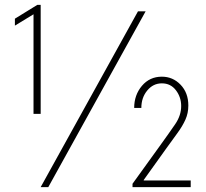

<svg xmlns="http://www.w3.org/2000/svg" viewBox="-20 -766 845 786"><path d="M117.2 -299.8V-722.7L126 -712.9L41 -661.1V-689.5L132.8 -746.1H146.5V-299.8ZM146.5 0 544.9 -719.7H576.2L177.7 0ZM522.5 0V-13.7L633.8 -168Q672.9 -222.2 697.3 -257.8Q721.7 -293.5 721.7 -332Q721.7 -368.2 700.2 -396.5Q678.7 -424.8 642.6 -424.8Q606.9 -424.8 582.8 -395.5Q558.6 -366.2 558.6 -324.2H529.3Q529.3 -377 561 -414.6Q592.8 -452.1 642.6 -452.1Q687.5 -452.1 719.2 -419.2Q751 -386.2 751 -334Q751 -302.7 739 -276.1Q727.1 -249.5 706.3 -221.2Q685.5 -192.9 659.2 -156.2L568.4 -29.3V-27.3H630.9H760.7V0Z"/></svg>

Font: Reddit Sans Condensed ExtraLight
Style: Regular
Weight: 250
Version: Version 1.014